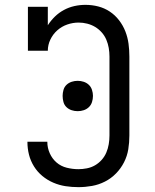

<svg xmlns="http://www.w3.org/2000/svg" viewBox="-20 -763 640 791"><path d="M303 8Q276 8 250 4Q224 0 199.5 -10.5Q175 -21 154.5 -38Q134 -55 120 -77.5Q106 -100 99.5 -125.5Q93 -151 93 -178V-179H175V-178Q175 -154 185 -131.5Q195 -109 213 -93.5Q231 -78 255 -72Q279 -66 303 -66Q320 -66 338 -69.5Q356 -73 371.5 -82Q387 -91 399 -104.5Q411 -118 418 -134.5Q425 -151 428 -169Q431 -187 431 -205V-530Q431 -548 428 -565.5Q425 -583 418 -599.5Q411 -616 399 -629.5Q387 -643 372 -652Q357 -661 339.5 -665.5Q322 -670 304 -670Q280 -670 257 -662Q234 -654 216 -638Q198 -622 187.5 -600Q177 -578 177 -554H95V-735H177V-659Q190 -679 206.5 -695Q223 -711 243.5 -722Q264 -733 286.5 -738Q309 -743 332 -743Q359 -743 384.5 -736.5Q410 -730 432 -715.5Q454 -701 470.5 -679.5Q487 -658 496.5 -633.5Q506 -609 509.5 -583Q513 -557 513 -530V-205Q513 -176 508.5 -148Q504 -120 491 -94.5Q478 -69 458 -48.5Q438 -28 412.5 -15Q387 -2 359 3Q331 8 303 8ZM300 -305Q287 -305 275 -309Q263 -313 254 -321.5Q245 -330 241.5 -342.5Q238 -355 238 -368Q238 -380 241.5 -392.5Q245 -405 254 -413.5Q263 -422 275 -426Q287 -430 300 -430Q313 -430 325 -426Q337 -422 346 -413.5Q355 -405 359 -392.5Q363 -380 363 -368Q363 -355 359 -342.5Q355 -330 346 -321.5Q337 -313 325 -309Q313 -305 300 -305Z"/></svg>

Font: Iosevka Plex Etoile
Style: Regular
Weight: 400
Designer: Belleve Invis
Foundry: Belleve Invis
Version: Version 25.1.1; ttfautohint (v1.8.4)